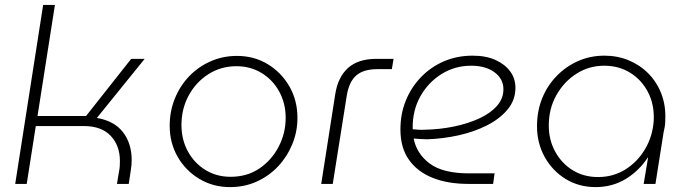

<svg xmlns="http://www.w3.org/2000/svg" viewBox="-20 -750 2814 783"><path d="M42 0 156 -730H204L133 -277H331L515 -510H570L375 -269Q446 -257 481.5 -211Q517 -165 517 -97Q517 -87 516 -75.5Q515 -64 513 -53L505 0H457L466 -54Q468 -64 468.5 -74.5Q469 -85 469 -94Q469 -156 431.5 -196Q394 -236 321 -236H126L89 0Z M918 13Q849 13 793 -20.5Q737 -54 704.5 -110.5Q672 -167 672 -237Q672 -296 693 -348Q714 -400 751.5 -439Q789 -478 839 -500Q889 -522 946 -522Q1016 -522 1071.5 -488.5Q1127 -455 1160 -398Q1193 -341 1193 -269Q1193 -213 1172 -162Q1151 -111 1114.5 -72Q1078 -33 1028 -10Q978 13 918 13ZM920 -29Q988 -29 1038 -63Q1088 -97 1116.5 -152Q1145 -207 1145 -269Q1145 -329 1118.5 -377Q1092 -425 1046.5 -452.5Q1001 -480 944 -480Q881 -480 830 -447.5Q779 -415 749.5 -360.5Q720 -306 720 -240Q720 -181 746 -133Q772 -85 817.5 -57Q863 -29 920 -29Z M1290 0 1347 -365Q1358 -436 1399.5 -473Q1441 -510 1515 -510H1585L1578 -468H1519Q1462 -468 1432.5 -442Q1403 -416 1394 -359L1337 0Z M1890 0Q1807 0 1745 -24.5Q1683 -49 1648 -98Q1613 -147 1613 -222Q1613 -286 1635 -340Q1657 -394 1697 -435.5Q1737 -477 1790.5 -500Q1844 -523 1907 -523Q1962 -523 2000.5 -505.5Q2039 -488 2060.5 -459Q2082 -430 2082 -392Q2082 -342 2050 -303.5Q2018 -265 1965.5 -238.5Q1913 -212 1849.5 -198Q1786 -184 1722 -182Q1708 -182 1694 -183Q1680 -184 1667 -185Q1679 -123 1732.5 -83Q1786 -43 1893 -43H1997L1991 0ZM1663 -223Q1674 -222 1686.5 -221Q1699 -220 1711 -221Q1773 -222 1831 -234Q1889 -246 1934.5 -267Q1980 -288 2006.5 -318Q2033 -348 2033 -386Q2033 -428 1997 -455Q1961 -482 1901 -482Q1835 -482 1780.5 -448Q1726 -414 1694 -356.5Q1662 -299 1663 -227Q1663 -226 1663 -225.5Q1663 -225 1663 -223Z M2409 13Q2341 13 2287 -20Q2233 -53 2201.5 -109.5Q2170 -166 2170 -235Q2170 -297 2191 -349Q2212 -401 2250 -440Q2288 -479 2337.5 -501Q2387 -523 2445 -523Q2498 -523 2544 -504Q2590 -485 2624.5 -450Q2659 -415 2677.5 -366.5Q2696 -318 2693 -259Q2693 -246 2691 -233.5Q2689 -221 2686 -209L2653 0H2605L2623 -108H2622Q2586 -53 2531.5 -20Q2477 13 2409 13ZM2419 -28Q2481 -28 2530.5 -59Q2580 -90 2611 -142.5Q2642 -195 2646 -259Q2649 -323 2623 -373.5Q2597 -424 2550.5 -453Q2504 -482 2444 -482Q2382 -482 2331 -449.5Q2280 -417 2249 -362Q2218 -307 2218 -238Q2218 -179 2244.5 -131Q2271 -83 2316 -55.5Q2361 -28 2419 -28Z"/></svg>

Font: MuseoModerno ExtraLight
Style: Italic
Weight: 250
Italic angle: -9°
Designer: Pablo Cosgaya, Héctor Gatti, Marcela Romero, and the Authors of The MuseoModerno Project.
Foundry: Omnibus-Type Team
Version: Version 1.003